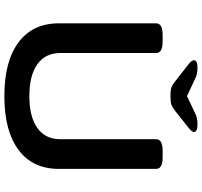

<svg xmlns="http://www.w3.org/2000/svg" viewBox="-42 -856 905 860"><g transform="rotate(90 410.0 -425.5)"><path d="M410 7Q254 7 169 -56.5Q84 -120 84 -237V-673Q84 -687 96.5 -694.5Q109 -702 138 -702H163Q192 -702 204.5 -694.5Q217 -687 217 -673V-243Q217 -177 267 -141Q317 -105 410 -105Q503 -105 553 -141Q603 -177 603 -243V-673Q603 -687 615.5 -694.5Q628 -702 657 -702H683Q711 -702 723.5 -694.5Q736 -687 736 -673V-237Q736 -120 651 -56.5Q566 7 410 7ZM536 -858Q557 -858 564 -853Q571 -848 571 -843Q571 -839 568 -834Q565 -829 553 -819L475 -757Q461 -746 449 -741.5Q437 -737 410 -737Q382 -737 369.5 -742Q357 -747 344 -758L266 -819Q254 -829 251.5 -834Q249 -839 249 -843Q249 -848 256 -853Q263 -858 284 -858Q310 -858 329 -849L410 -811L492 -850Q510 -858 536 -858Z"/></g></svg>

Font: Asap Expanded SemiBold
Style: Regular
Weight: 600
Width: 7
Designer: Pablo Cosgaya
Foundry: Omnibus-Type
Version: Version 3.001; ttfautohint (v1.8.4.7-5d5b)